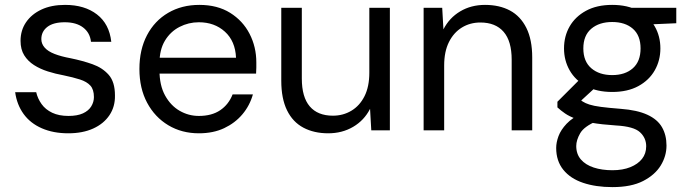

<svg xmlns="http://www.w3.org/2000/svg" viewBox="-20 -533 2812 785"><path d="M259 12Q198 12 151 -8.5Q104 -29 76.5 -67Q49 -105 42 -156H128Q134 -130 150 -107.5Q166 -85 193.5 -72Q221 -59 260 -59Q296 -59 319 -69.5Q342 -80 353 -98Q364 -116 364 -136Q364 -167 349.5 -183Q335 -199 307 -208Q279 -217 240 -225Q207 -231 175.5 -241Q144 -251 119 -267Q94 -283 79 -307Q64 -331 64 -366Q64 -409 86.5 -442Q109 -475 149.5 -494Q190 -513 246 -513Q326 -513 376.5 -474Q427 -435 435 -362H352Q348 -399 320 -420.5Q292 -442 245 -442Q198 -442 173.5 -423Q149 -404 149 -373Q149 -354 162.5 -338.5Q176 -323 203 -312.5Q230 -302 268 -295Q317 -285 358 -270.5Q399 -256 424.5 -227Q450 -198 450 -143Q451 -97 427.5 -62Q404 -27 361 -7.5Q318 12 259 12Z M793 12Q723 12 668 -21Q613 -54 581.5 -113Q550 -172 550 -251Q550 -330 581 -389Q612 -448 667.5 -480.5Q723 -513 795 -513Q869 -513 921 -480.5Q973 -448 1000.5 -394.5Q1028 -341 1028 -278Q1028 -268 1028 -257Q1028 -246 1027 -232H613V-297H945Q942 -365 899.5 -403.5Q857 -442 793 -442Q751 -442 714 -423Q677 -404 654.5 -367Q632 -330 632 -274V-246Q632 -184 655 -142.5Q678 -101 714.5 -80Q751 -59 793 -59Q846 -59 880.5 -82.5Q915 -106 931 -147H1014Q1001 -101 971 -65.5Q941 -30 896.5 -9Q852 12 793 12Z M1322 12Q1264 12 1220.5 -11Q1177 -34 1153.5 -82Q1130 -130 1130 -203V-501H1214V-212Q1214 -136 1246.5 -98Q1279 -60 1341 -60Q1383 -60 1417 -80.5Q1451 -101 1470.5 -140Q1490 -179 1490 -236V-501H1574V0H1498L1493 -88Q1469 -41 1424 -14.5Q1379 12 1322 12Z M1712 0V-501H1788L1793 -413Q1817 -460 1861.5 -486.5Q1906 -513 1963 -513Q2022 -513 2065 -490Q2108 -467 2132 -419Q2156 -371 2156 -298V0H2072V-289Q2072 -365 2039 -403Q2006 -441 1944 -441Q1902 -441 1868.5 -420.5Q1835 -400 1815.5 -361Q1796 -322 1796 -265V0Z M2484 232Q2416 232 2364 214.5Q2312 197 2283 161Q2254 125 2254 72Q2254 49 2263.5 23.5Q2273 -2 2296.5 -27Q2320 -52 2363 -72L2420 -38Q2368 -16 2352 12Q2336 40 2336 64Q2336 97 2355 119Q2374 141 2407.5 152Q2441 163 2484 163Q2526 163 2557 150.5Q2588 138 2605 116.5Q2622 95 2622 65Q2622 31 2596.5 7.5Q2571 -16 2499 -20Q2439 -24 2399.5 -31Q2360 -38 2334 -47.5Q2308 -57 2290.5 -69Q2273 -81 2259 -94V-117L2356 -214L2428 -188L2329 -97L2342 -132Q2353 -124 2363 -117.5Q2373 -111 2390 -105.5Q2407 -100 2437 -96Q2467 -92 2518 -88Q2585 -83 2626.5 -64Q2668 -45 2686.5 -13Q2705 19 2705 62Q2705 105 2681.5 143.5Q2658 182 2609.5 207Q2561 232 2484 232ZM2483 -157Q2420 -157 2376 -181Q2332 -205 2309 -245.5Q2286 -286 2286 -335Q2286 -385 2309 -425Q2332 -465 2376 -489Q2420 -513 2483 -513Q2546 -513 2590 -489Q2634 -465 2657 -425Q2680 -385 2680 -335Q2680 -286 2657 -245.5Q2634 -205 2590 -181Q2546 -157 2483 -157ZM2483 -226Q2536 -226 2567.5 -254Q2599 -282 2599 -335Q2599 -388 2567.5 -415.5Q2536 -443 2483 -443Q2430 -443 2397.5 -415.5Q2365 -388 2365 -335Q2365 -282 2397.5 -254Q2430 -226 2483 -226ZM2564 -430 2539 -501H2745V-438Z"/></svg>

Font: DM Sans 17pt
Style: Regular
Weight: 400
Version: Version 4.004;gftools[0.9.30]